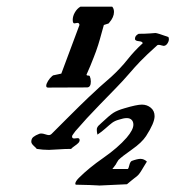

<svg xmlns="http://www.w3.org/2000/svg" viewBox="-20 -596 587 584"><path d="M450.2 -242.7Q450.2 -222.2 424.3 -182.1Q411.1 -162.1 381.1 -141.1Q351.1 -120.1 340.3 -109.4Q333 -98.1 332.5 -96.2Q332 -95.7 326.7 -88.4Q323.7 -84.5 321.8 -82H368.7Q371.1 -83.5 373.3 -93.3Q375.5 -103 380.4 -106.4Q397.9 -112.8 407.2 -112.8Q418 -112.8 426.8 -104.5Q422.4 -97.7 417.5 -89.4Q412.6 -81.1 410.9 -78.4Q409.2 -75.7 406.5 -71.5Q403.8 -67.4 402.6 -66.2Q401.4 -64.9 399.4 -62.7Q397.5 -60.5 394.8 -58.6Q392.1 -56.6 388.7 -54Q385.3 -51.3 379.2 -46.4Q373 -41.5 366.2 -35.6Q286.1 -31.7 282.7 -31.7Q279.3 -31.7 273.9 -32.2Q268.6 -32.7 252.9 -33.2Q237.3 -33.7 211.9 -34.2Q209 -34.2 209 -37.1Q209 -43.9 219.7 -54.7Q250 -85 294.2 -115.7Q338.4 -146.5 365.2 -177.2Q385.7 -201.2 385.7 -216.8Q385.7 -226.1 380.4 -231.4Q375 -236.8 365.7 -236.8Q356 -236.8 341.3 -231.9Q329.1 -228.5 321 -222.4Q313 -216.3 301.3 -205.8Q289.6 -195.3 276.4 -186.5Q274.4 -194.8 274.4 -201.2Q274.4 -204.1 274.9 -206.1Q275.4 -208 276.9 -210.2Q278.3 -212.4 279.3 -213.4Q280.3 -214.4 283.2 -217Q286.1 -219.7 287.6 -221.2Q313 -245.1 324.7 -252.7Q336.4 -260.3 358.4 -266.6Q396 -277.8 411.6 -277.8Q427.2 -277.8 438.7 -268.3Q450.2 -258.8 450.2 -242.7ZM216.3 -175.8Q222.2 -175.8 222.2 -169.9Q222.2 -165 218 -160.9Q213.9 -156.7 206.8 -151.9Q199.7 -147 196.3 -143.1Q177.7 -143.1 157.2 -141.6Q136.7 -140.1 128.9 -140.1Q110.4 -140.1 91.8 -143.1Q90.3 -145.5 82.8 -152.3Q75.2 -159.2 75.2 -165Q75.2 -174.3 81.5 -179.4Q87.9 -184.6 99.6 -189Q102.1 -189.9 106 -189.9Q110.4 -189.9 117.7 -187.5Q125 -185.1 128.4 -185.1Q133.3 -185.1 137.2 -189Q152.3 -204.1 182.1 -233.9Q211.9 -263.7 220.7 -272.2Q229.5 -280.8 248.5 -299.1Q267.6 -317.4 282.5 -330.8Q297.4 -344.2 318.4 -362.3Q346.2 -387.7 367.7 -414.8Q389.2 -441.9 414.1 -464.4Q413.6 -469.7 402.6 -470.7Q391.6 -471.7 390.6 -476.6V-478.5Q390.6 -487.8 401.9 -493.2Q422.4 -493.2 437.3 -494.4Q452.1 -495.6 452.6 -495.6Q458.5 -495.6 492.2 -483.4Q493.7 -480.5 493.7 -476.6Q493.7 -470.2 489 -463.4Q484.4 -456.5 477.5 -456.5Q475.6 -456.5 470.9 -458Q466.3 -459.5 463.4 -459.5Q460 -459.5 458.5 -458.5Q424.3 -427.7 406.7 -409.4Q389.2 -391.1 372.1 -371.1Q355 -351.1 333 -328.6Q323.2 -318.4 282.7 -276.9Q242.2 -235.4 209.5 -197.3Q208.5 -195.3 203.9 -189.7Q199.2 -184.1 199.2 -180.7Q199.2 -174.8 205.6 -174.8Q207 -174.8 210.9 -175.3Q214.8 -175.8 216.3 -175.8ZM206.1 -524.9Q201.2 -524.9 201.2 -535.6Q201.2 -546.9 207.8 -558.3Q214.4 -569.8 224.6 -575.7H321.3Q326.7 -569.8 326.7 -559.6Q326.7 -543.9 312.5 -527.3Q311 -525.9 310.5 -524.9Q310.5 -524.4 309.6 -524.4Q305.2 -523.4 295.9 -520Q294.4 -515.1 289.6 -497.6Q284.7 -480 283.7 -476.3Q282.7 -472.7 278.6 -459.2Q274.4 -445.8 272 -439.7Q269.5 -433.6 264.9 -421.1Q260.3 -408.7 255.1 -396.5Q250 -384.3 243.2 -369.1Q243.2 -366.2 247.6 -366.2Q252 -366.2 252.9 -364.7Q256.3 -356.9 256.3 -348.1Q256.3 -330.6 245.1 -330.1L126 -329.6Q120.6 -329.6 120.6 -335Q120.6 -340.8 126.2 -349.9Q131.8 -358.9 138.7 -364.7Q141.6 -367.7 146 -367.7L166.5 -372.1L221.7 -520Q221.2 -526.4 215.3 -526.4Q213.9 -526.4 210.7 -525.6Q207.5 -524.9 206.1 -524.9Z"/></svg>

Font: Essays1743
Style: Italic
Weight: 500
Italic angle: -10°
Designer: Based on the typeface in a 1743 English translation of the essays of Montaigne.  PostScript/TrueType font designed by Jo
Version: Version 002.100